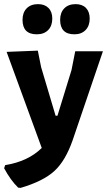

<svg xmlns="http://www.w3.org/2000/svg" viewBox="-33 -716 518 929"><path d="M151 -696Q183 -696 201.5 -677.5Q220 -659 220 -626Q220 -591 200 -570.5Q180 -550 145 -550Q76 -550 76 -620Q76 -655 96 -675.5Q116 -696 151 -696ZM333 -696Q365 -696 383 -677.5Q401 -659 401 -626Q401 -591 381 -570.5Q361 -550 327 -550Q258 -550 258 -620Q258 -655 278 -675.5Q298 -696 333 -696ZM150 -471 166 -391 236 -156H245L313 -377L331 -468H465L319 -39Q284 62 230 111.5Q176 161 67 193L55 192Q18 156 -13 98L-8 83Q103 65 169 0L-1 -465Z"/></svg>

Font: Alegreya Sans SC ExtraBold
Style: Regular
Weight: 800
Designer: Juan Pablo del Peral
Foundry: Huerta Tipografica
Version: Version 2.007